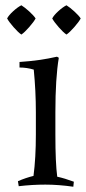

<svg xmlns="http://www.w3.org/2000/svg" viewBox="-20 -700 327 728"><path d="M115 -630Q108 -617 90.5 -597Q73 -577 61 -569Q49 -577 31.5 -597Q14 -617 7 -630Q13 -642 30 -657.5Q47 -673 61 -680Q74 -672 91 -656.5Q108 -641 115 -630ZM286 -630Q279 -617 261.5 -597Q244 -577 232 -569Q220 -577 202.5 -597Q185 -617 178 -630Q184 -642 201 -657.5Q218 -673 232 -680Q245 -672 262 -656.5Q279 -641 286 -630ZM190 -274V-190Q190 -82 197 -30Q225 -24 260 -11L258 8Q202 0 152 0Q102 0 51 6L48 -13Q78 -26 107 -33Q116 -101 116 -190V-274Q116 -355 108 -436Q82 -444 54 -444V-465Q131 -470 196 -485L203 -481Q190 -404 190 -274Z"/></svg>

Font: Almendra
Style: Regular
Weight: 400
Designer: Ana Sanfelippo
Foundry: Ana Sanfelippo
Version: Version 1.004